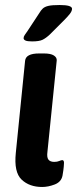

<svg xmlns="http://www.w3.org/2000/svg" viewBox="-20 -738 307 765"><path d="M108 -573Q89 -573 81.5 -576.5Q74 -580 74 -586Q74 -592 78.5 -598.5Q83 -605 90 -615L136 -685Q143 -697 150.5 -704Q158 -711 172.5 -714.5Q187 -718 218 -718Q267 -718 267 -703Q267 -694 258.5 -683Q250 -672 235 -657L179 -601Q163 -586 149.5 -579.5Q136 -573 108 -573ZM148 7Q97 7 66 -22.5Q35 -52 43 -129L80 -496Q83 -525 136 -525H155Q182 -525 194.5 -517Q207 -509 206 -497L169 -133Q166 -111 173 -102Q180 -93 196 -93Q208 -93 216 -96.5Q224 -100 228 -100Q235 -100 235 -89Q235 -86 234 -73.5Q233 -61 229 -38Q224 -13 198 -3Q172 7 148 7Z"/></svg>

Font: Asap SemiBold
Style: Italic
Weight: 600
Italic angle: -6°
Designer: Pablo Cosgaya
Foundry: Omnibus-Type
Version: Version 3.001; ttfautohint (v1.8.3)